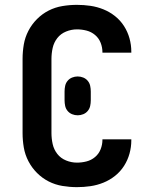

<svg xmlns="http://www.w3.org/2000/svg" viewBox="-20 -763 640 791"><path d="M297 8Q267 8 237 3Q207 -2 180.5 -15.5Q154 -29 132.5 -50.5Q111 -72 97 -99Q83 -126 78 -155.5Q73 -185 73 -215V-520Q73 -550 78 -579.5Q83 -609 97 -636Q111 -663 132.5 -684.5Q154 -706 180.5 -719.5Q207 -733 237 -738Q267 -743 297 -743Q325 -743 352.5 -739Q380 -735 406 -724.5Q432 -714 454 -696.5Q476 -679 491 -655.5Q506 -632 513.5 -605Q521 -578 521 -550V-546H402V-548Q402 -568 394.5 -587Q387 -606 371.5 -619Q356 -632 336.5 -637Q317 -642 297 -642Q274 -642 252 -633Q230 -624 216 -606Q202 -588 197 -565.5Q192 -543 192 -520V-215Q192 -192 197 -169.5Q202 -147 216 -129Q230 -111 252 -102Q274 -93 297 -93Q317 -93 336.5 -98Q356 -103 371.5 -116Q387 -129 394.5 -148Q402 -167 402 -187V-189H521V-185Q521 -157 513.5 -130Q506 -103 491 -79.5Q476 -56 454 -38.5Q432 -21 406 -10.5Q380 0 352.5 4Q325 8 297 8ZM300 -288Q288 -288 277 -292.5Q266 -297 258.5 -306Q251 -315 248.5 -326.5Q246 -338 246 -350V-386Q246 -398 248.5 -409.5Q251 -421 258.5 -430Q266 -439 277 -443.5Q288 -448 300 -448Q312 -448 323 -443.5Q334 -439 341.5 -430Q349 -421 351.5 -409.5Q354 -398 354 -386V-350Q354 -338 351.5 -326.5Q349 -315 341.5 -306Q334 -297 323 -292.5Q312 -288 300 -288Z"/></svg>

Font: Iosevka Extended
Style: Bold
Weight: 700
Width: 7
Monospace: yes
Designer: Belleve Invis
Foundry: Belleve Invis
Version: Version 32.5.0; ttfautohint (v1.8.4)